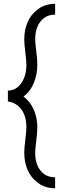

<svg xmlns="http://www.w3.org/2000/svg" viewBox="-20 -842 338 1020"><path d="M272.9 128.9V158.2Q220.7 158.2 182.6 130.4Q144.5 102.5 126.7 60.8Q108.9 19 108.9 -29.8Q108.9 -55.7 114.5 -100.8Q120.1 -146 120.1 -166Q120.1 -223.6 94.2 -259.8Q68.4 -295.9 22 -303.2V-360.8Q64.5 -360.8 92.3 -399.2Q120.1 -437.5 120.1 -498Q120.1 -518.1 114.5 -563Q108.9 -607.9 108.9 -633.8Q108.9 -682.6 126.7 -724.4Q144.5 -766.1 182.6 -793.9Q220.7 -821.8 272.9 -821.8V-793V-764.2Q223.6 -764.2 195.3 -728Q167 -691.9 167 -633.8Q167 -615.2 172.6 -570.1Q178.2 -524.9 178.2 -498Q178.2 -446.3 159.7 -401.1Q141.1 -356 105 -329.1Q140.1 -302.7 159.2 -260Q178.2 -217.3 178.2 -166Q178.2 -139.2 172.6 -93.8Q167 -48.3 167 -29.8Q167 28.3 195.3 64.2Q223.6 100.1 272.9 100.1Z"/></svg>

Font: KJV1611
Style: Regular
Weight: 400
Version: Version 3.6.1